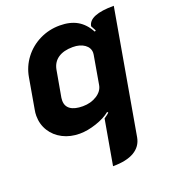

<svg xmlns="http://www.w3.org/2000/svg" viewBox="-132 -608 819 916"><g transform="rotate(-20 278.0 -150.0)"><path d="M440 119Q432 163 393 186Q354 209 285 209L325 -19Q343 -31 351 -39L347 -44Q319 -21 274 -6Q229 9 190 9Q142 9 104 -10.5Q66 -30 44.5 -64.5Q23 -99 23 -142Q23 -157 26 -172L53 -327Q62 -379 93.5 -420.5Q125 -462 172.5 -485.5Q220 -509 275 -509Q327 -509 363 -488.5Q399 -468 423 -424L429 -428Q421 -444 415 -454Q424 -509 550 -509ZM189 -317 165 -182Q164 -177 164 -168Q164 -139 185.5 -124Q207 -109 248 -109Q289 -109 319.5 -128.5Q350 -148 355 -178L380 -322Q381 -325 381 -332Q381 -358 358 -374.5Q335 -391 298 -391Q252 -391 224 -372Q196 -353 189 -317Z"/></g></svg>

Font: K2D ExtraBold
Style: Italic
Weight: 800
Italic angle: -10°
Designer: Katatrad Aksorn Co.,Ltd.
Foundry: Cadson Demak Co.,Ltd.
Version: Version 1.000; ttfautohint (v1.6)